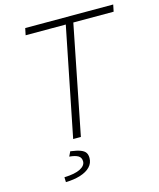

<svg xmlns="http://www.w3.org/2000/svg" viewBox="-128 -749 875 1058"><g transform="rotate(-15 310.0 -220.0)"><path d="M215 0 339 -620H110L118 -659H620L612 -620H382L259 0ZM115 219 114 191Q175 189 205.5 173Q236 157 236 133Q236 111 219.5 101Q203 91 169 88L182 61Q220 66 240 74Q260 82 267.5 94Q275 106 275 124Q275 153 255 174Q235 195 198.5 206.5Q162 218 115 219Z"/></g></svg>

Font: Source Code Pro ExtraLight Light
Style: Italic
Weight: 300
Italic angle: -11°
Monospace: yes
Version: Version 1.016;hotconv 1.0.116;makeotfexe 2.5.65601